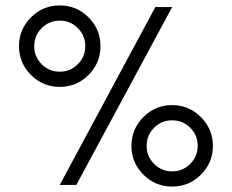

<svg xmlns="http://www.w3.org/2000/svg" viewBox="-20 -680 854 707"><path d="M261 1H200L552 -654H614ZM306 -616Q350 -572 350 -510Q350 -448 306 -404Q262 -360 200 -360Q138 -360 94 -404Q50 -448 50 -510Q50 -572 94 -616Q138 -660 200 -660Q262 -660 306 -616ZM133.5 -576.5Q106 -549 106 -510Q106 -471 133.5 -443.5Q161 -416 200 -416Q239 -416 266.5 -443.5Q294 -471 294 -510Q294 -549 266.5 -576.5Q239 -604 200 -604Q161 -604 133.5 -576.5ZM764 -143Q764 -81 720 -37Q676 7 614 7Q552 7 508 -37Q464 -81 464 -143Q464 -205 508 -249Q552 -293 614 -293Q676 -293 720 -248.5Q764 -204 764 -143ZM547.5 -209.5Q520 -182 520 -143Q520 -104 547.5 -76.5Q575 -49 614 -49Q653 -49 680.5 -76.5Q708 -104 708 -143Q708 -182 680.5 -209.5Q653 -237 614 -237Q575 -237 547.5 -209.5Z"/></svg>

Font: Hind Guntur Light
Style: Regular
Weight: 300
Designer: Manushi Parikh, Hitesh Malaviya
Foundry: Indian Type Foundry
Version: Version 1.002;PS 1.0;hotconv 1.0.86;makeotf.lib2.5.63406; tt